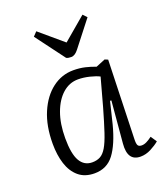

<svg xmlns="http://www.w3.org/2000/svg" viewBox="-143 -869 850 982"><g transform="rotate(-20 282.0 -378.5)"><path d="M453 -82Q452 -57 457 -47.5Q462 -38 478 -38Q491 -38 505 -45Q519 -52 535 -64L557 -31Q538 -15 510 -0.5Q482 14 453 14Q382 14 390 -79L410 -307L403 -308L374 -189Q348 -89 309 -37.5Q270 14 203 14Q150 14 116.5 -14.5Q83 -43 67.5 -91.5Q52 -140 52 -201Q52 -298 82.5 -369.5Q113 -441 164.5 -480Q216 -519 279 -519Q314 -519 343.5 -512Q373 -505 398 -495L449 -516L466 -509ZM211 -43Q236 -43 254.5 -53Q273 -63 288.5 -89Q304 -115 320 -163Q336 -211 358 -288L400 -441Q381 -451 348.5 -459Q316 -467 286 -467Q239 -467 202 -434.5Q165 -402 143.5 -343.5Q122 -285 122 -206Q122 -121 144.5 -82Q167 -43 211 -43ZM149 -749 170 -771 296 -664 421 -770 441 -749 334 -612Q314 -586 294 -586Q286 -586 279.5 -587Q273 -588 267 -591Z"/></g></svg>

Font: Literata 12pt Light
Style: Italic
Weight: 300
Italic angle: -2°
Designer: Latin by Veronika Burian and Jose Scaglione. Greek by Irene Vlachou. Cyrillic by Vera Evstafieva
Foundry: TypeTogether
Version: Version 3.002